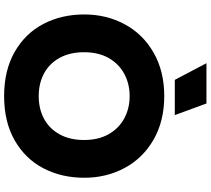

<svg xmlns="http://www.w3.org/2000/svg" viewBox="-64 -922 999 910"><g transform="rotate(90 435.0 -466.5)"><path d="M227 -366Q227 -299 253.5 -250.5Q280 -202 327 -176.5Q374 -151 435 -151Q496 -151 543 -176.5Q590 -202 616.5 -250.5Q643 -299 643 -366Q643 -434 615.5 -482.5Q588 -531 540.5 -556.5Q493 -582 435 -582Q377 -582 329.5 -556.5Q282 -531 254.5 -482.5Q227 -434 227 -366ZM48 -367Q48 -472 94.5 -558.5Q141 -645 229 -695.5Q317 -746 435 -746Q553 -746 641 -695.5Q729 -645 775.5 -558.5Q822 -472 822 -367Q822 -259 777 -173Q732 -87 644.5 -37Q557 13 435 13Q313 13 225.5 -37Q138 -87 93 -173Q48 -259 48 -367ZM525 -796H358L279 -946H470Z"/></g></svg>

Font: Kreadon
Style: Regular
Weight: 400
Designer: kohakuno
Foundry: StudioGnu
Version: Version 1.000;Glyphs 3.1.2 (3151)